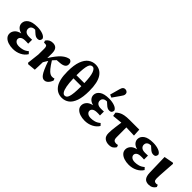

<svg xmlns="http://www.w3.org/2000/svg" viewBox="180 -1876 2986 2986"><g transform="rotate(45 1673.5 -383.0)"><path d="M239 15Q183 15 136.5 -0.5Q90 -16 62 -45.5Q34 -75 34 -118Q34 -159 64 -196Q94 -233 164 -249Q109 -263 81.5 -294Q54 -325 54 -365Q54 -422 106.5 -460.5Q159 -499 269 -499Q337 -499 390 -479.5Q443 -460 456 -425Q456 -398 442.5 -382.5Q429 -367 401 -367Q379 -367 359.5 -375.5Q340 -384 306 -416L276 -443Q275 -443 273 -443Q271 -443 269 -443Q233 -443 209.5 -425Q186 -407 186 -372Q186 -340 211 -318.5Q236 -297 290 -297Q305 -297 317 -297.5Q329 -298 352 -299V-212Q327 -214 314.5 -214Q302 -214 291 -214Q236 -214 210 -195Q184 -176 184 -147Q184 -121 208.5 -100.5Q233 -80 282 -80Q320 -80 361 -91.5Q402 -103 442 -137L474 -103Q441 -48 377.5 -16.5Q314 15 239 15Z M577 14 560 -3 583 -204 584 -333Q584 -368 574.5 -383Q565 -398 542 -398Q537 -398 529 -398Q521 -398 516 -397L502 -431Q541 -494 617 -494Q668 -494 694.5 -464Q721 -434 721 -367L720 -264Q755 -320 792 -367.5Q829 -415 860 -441Q892 -468 920.5 -481.5Q949 -495 979 -500Q999 -496 1013 -479.5Q1027 -463 1027 -431Q1027 -393 997 -373.5Q967 -354 914 -350L847 -345Q834 -332 821 -318Q808 -304 796 -290Q842 -216 874.5 -177Q907 -138 931.5 -124Q956 -110 977 -110Q992 -110 1003 -112Q1014 -114 1024 -118L1037 -88Q1030 -64 1014.5 -40Q999 -16 978 -0.5Q957 15 930 15Q912 15 894.5 6Q877 -3 857.5 -29Q838 -55 815 -106.5Q792 -158 762 -243Q751 -225 739.5 -207Q728 -189 717 -169Q716 -124 714.5 -79Q713 -34 711 1Z M1315 15Q1211 15 1150 -70Q1089 -155 1089 -340Q1089 -480 1120.5 -564.5Q1152 -649 1205.5 -687.5Q1259 -726 1324 -726Q1428 -726 1486.5 -638Q1545 -550 1545 -365Q1545 -229 1515.5 -145Q1486 -61 1434 -23Q1382 15 1315 15ZM1314 -670Q1294 -670 1278.5 -659Q1263 -648 1252.5 -618.5Q1242 -589 1236 -535.5Q1230 -482 1230 -396H1403Q1399 -545 1374 -607.5Q1349 -670 1314 -670ZM1322 -41Q1342 -41 1357 -52.5Q1372 -64 1382.5 -94.5Q1393 -125 1398.5 -181.5Q1404 -238 1404 -329H1231Q1234 -224 1246.5 -160.5Q1259 -97 1278.5 -69Q1298 -41 1322 -41Z M1818 15Q1762 15 1715.5 -0.5Q1669 -16 1641 -45.5Q1613 -75 1613 -118Q1613 -159 1643 -196Q1673 -233 1743 -249Q1688 -263 1660.5 -294Q1633 -325 1633 -365Q1633 -422 1685.5 -460.5Q1738 -499 1848 -499Q1916 -499 1969 -479.5Q2022 -460 2035 -425Q2035 -398 2021.5 -382.5Q2008 -367 1980 -367Q1958 -367 1938.5 -375.5Q1919 -384 1885 -416L1855 -443Q1854 -443 1852 -443Q1850 -443 1848 -443Q1812 -443 1788.5 -425Q1765 -407 1765 -372Q1765 -340 1790 -318.5Q1815 -297 1869 -297Q1884 -297 1896 -297.5Q1908 -298 1931 -299V-212Q1906 -214 1893.5 -214Q1881 -214 1870 -214Q1815 -214 1789 -195Q1763 -176 1763 -147Q1763 -121 1787.5 -100.5Q1812 -80 1861 -80Q1899 -80 1940 -91.5Q1981 -103 2021 -137L2053 -103Q2020 -48 1956.5 -16.5Q1893 15 1818 15ZM1813 -554 1857 -714Q1867 -752 1882 -766.5Q1897 -781 1920 -781Q1944 -781 1961 -766.5Q1978 -752 1978 -727Q1978 -708 1968.5 -691.5Q1959 -675 1942 -651L1860 -534Z M2081 -352 2070 -414Q2095 -439 2124.5 -455.5Q2154 -472 2198 -480.5Q2242 -489 2310 -489H2519L2526 -365L2352 -371L2353 -158Q2353 -112 2369.5 -96Q2386 -80 2415 -80Q2438 -80 2453 -86L2467 -51Q2452 -22 2424.5 -3.5Q2397 15 2350 15Q2294 15 2256 -14.5Q2218 -44 2218 -114Q2218 -146 2221 -180Q2224 -214 2230 -259Q2236 -304 2245 -368Z M2787 15Q2731 15 2684.5 -0.5Q2638 -16 2610 -45.5Q2582 -75 2582 -118Q2582 -159 2612 -196Q2642 -233 2712 -249Q2657 -263 2629.5 -294Q2602 -325 2602 -365Q2602 -422 2654.5 -460.5Q2707 -499 2817 -499Q2885 -499 2938 -479.5Q2991 -460 3004 -425Q3004 -398 2990.5 -382.5Q2977 -367 2949 -367Q2927 -367 2907.5 -375.5Q2888 -384 2854 -416L2824 -443Q2823 -443 2821 -443Q2819 -443 2817 -443Q2781 -443 2757.5 -425Q2734 -407 2734 -372Q2734 -340 2759 -318.5Q2784 -297 2838 -297Q2853 -297 2865 -297.5Q2877 -298 2900 -299V-212Q2875 -214 2862.5 -214Q2850 -214 2839 -214Q2784 -214 2758 -195Q2732 -176 2732 -147Q2732 -121 2756.5 -100.5Q2781 -80 2830 -80Q2868 -80 2909 -91.5Q2950 -103 2990 -137L3022 -103Q2989 -48 2925.5 -16.5Q2862 15 2787 15Z M3224 15Q3166 15 3138 -19Q3110 -53 3107 -126L3098 -466L3251 -495L3266 -484Q3259 -380 3254.5 -315.5Q3250 -251 3248 -212Q3246 -173 3246 -144Q3247 -105 3260 -92.5Q3273 -80 3296 -80Q3314 -80 3329 -86L3343 -51Q3305 15 3224 15Z"/></g></svg>

Font: Source Serif Pro
Style: Bold
Weight: 700
Designer: Frank Grießhammer
Foundry: Adobe Systems Incorporated
Version: Version 3.001;hotconv 1.0.111;makeotfexe 2.5.65597